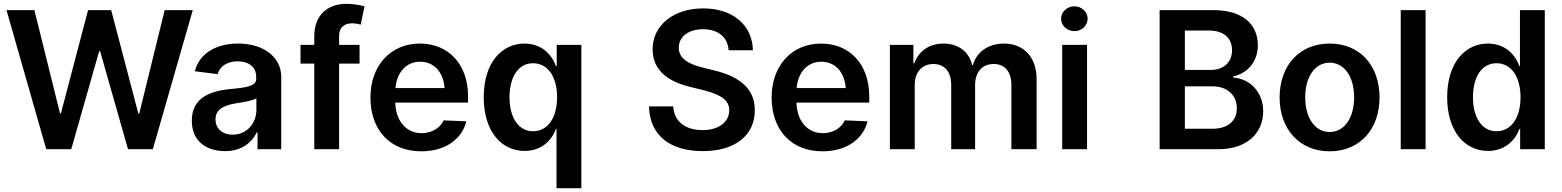

<svg xmlns="http://www.w3.org/2000/svg" viewBox="-20 -781 8174 1005"><path d="M222 0H353L499 -513H504L650 0H780L989 -728H842L709 -187H704L562 -728H441L299 -188H294L160 -728H14Z M1158 10C1234 10 1292 -24 1324 -88H1328V0H1452V-380C1452 -480 1362 -553 1226 -553C1099 -553 1020 -491 1000 -408L1119 -393C1131 -436 1172 -460 1224 -460C1283 -460 1321 -429 1321 -380V-367C1321 -331 1273 -323 1187 -315C1056 -303 984 -254 984 -149C984 -43 1059 10 1158 10ZM1108 -156C1108 -201 1139 -229 1220 -241C1262 -247 1299 -254 1322 -266V-207C1322 -128 1265 -76 1198 -76C1146 -76 1108 -106 1108 -156Z M1625 -590V-546H1553V-448H1625V0H1755V-448H1862V-546H1755V-594C1755 -634 1779 -659 1823 -659C1837 -659 1855 -656 1868 -652L1888 -748C1869 -753 1832 -761 1794 -761C1694 -761 1625 -702 1625 -590Z M2185 11C2318 11 2400 -59 2421 -146L2302 -151C2288 -119 2249 -84 2187 -84C2103 -84 2051 -152 2049 -244H2430V-277C2430 -445 2327 -553 2178 -553C2024 -553 1919 -437 1919 -271C1919 -101 2021 11 2185 11ZM2050 -320C2057 -403 2107 -458 2179 -458C2253 -458 2301 -402 2307 -320Z M3023 204V-546H2894V-435H2890C2866 -502 2809 -553 2725 -553C2609 -553 2512 -456 2512 -272C2512 -94 2604 9 2726 9C2808 9 2865 -39 2890 -106H2893V204ZM2647 -272C2647 -378 2693 -450 2770 -450C2848 -450 2896 -379 2896 -272C2896 -167 2849 -94 2770 -94C2693 -94 2647 -167 2647 -272Z M3659 10C3826 10 3931 -71 3931 -204C3931 -307 3865 -377 3720 -412L3652 -429C3571 -450 3533 -481 3533 -532C3533 -587 3581 -628 3660 -628C3742 -628 3789 -584 3794 -518H3921C3918 -649 3817 -737 3661 -737C3506 -737 3396 -649 3396 -523C3396 -420 3466 -358 3589 -327L3666 -308C3759 -284 3797 -254 3797 -204C3797 -143 3744 -100 3657 -100C3566 -100 3508 -146 3504 -224H3377C3381 -69 3491 10 3659 10Z M4285 11C4418 11 4500 -59 4521 -146L4402 -151C4388 -119 4349 -84 4287 -84C4203 -84 4151 -152 4149 -244H4530V-277C4530 -445 4427 -553 4278 -553C4124 -553 4019 -437 4019 -271C4019 -101 4121 11 4285 11ZM4150 -320C4157 -403 4207 -458 4279 -458C4353 -458 4401 -402 4407 -320Z M4638 0H4768V-336C4768 -401 4804 -446 4866 -446C4926 -446 4959 -403 4959 -337V0H5084V-336C5084 -401 5119 -446 5181 -446C5242 -446 5274 -403 5274 -337V0H5406V-367C5406 -479 5341 -553 5235 -553C5153 -553 5091 -508 5073 -441H5068C5054 -508 4998 -553 4919 -553C4844 -553 4788 -513 4766 -450H4761V-546H4638Z M5540 0H5670V-546H5540ZM5534 -683C5534 -647 5566 -618 5604 -618C5642 -618 5673 -647 5673 -683C5673 -719 5642 -748 5604 -748C5566 -748 5534 -719 5534 -683Z M6050 0H6358C6504 0 6592 -82 6592 -199C6592 -301 6520 -370 6435 -375V-381C6513 -398 6564 -461 6564 -544C6564 -656 6482 -728 6332 -728H6050ZM6182 -107V-329H6327C6403 -329 6454 -284 6454 -214C6454 -148 6407 -107 6326 -107ZM6182 -415V-621H6311C6382 -621 6429 -584 6429 -518C6429 -457 6387 -415 6318 -415Z M6940 11C7099 11 7201 -106 7201 -271C7201 -437 7099 -553 6940 -553C6781 -553 6678 -437 6678 -271C6678 -106 6781 11 6940 11ZM6812 -272C6812 -380 6864 -453 6940 -453C7016 -453 7068 -380 7068 -272C7068 -164 7017 -90 6940 -90C6863 -90 6812 -164 6812 -272Z M7442 -728H7312V0H7442Z M7769 9C7851 9 7908 -39 7933 -106H7937V0H8066V-728H7936V-435H7933C7909 -502 7852 -553 7768 -553C7652 -553 7555 -456 7555 -272C7555 -94 7647 9 7769 9ZM7690 -272C7690 -378 7736 -450 7813 -450C7891 -450 7939 -379 7939 -272C7939 -167 7892 -94 7813 -94C7736 -94 7690 -167 7690 -272Z"/></svg>

Font: Wafeq Semi Bold
Style: Regular
Weight: 600
Designer: Rasmus Andersson & Azza Alameddine
Foundry: Google & TypeTogether
Version: Version 3.000;January 28, 2025;FontCreator 15.0.0.3014 64-bi